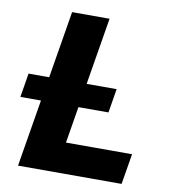

<svg xmlns="http://www.w3.org/2000/svg" viewBox="-82 -799 776 870"><g transform="rotate(10 306.5 -364.0)"><path d="M59.1 0 179.7 -727.5H352.1L254.9 -140.6H559.1L535.6 0ZM15.6 -308.6 33.7 -418.9H439L420.9 -308.6Z"/></g></svg>

Font: Inter ExtraBold
Style: Italic
Weight: 800
Italic angle: -9.3988°
Designer: Rasmus Andersson
Foundry: rsms
Version: Version 4.001;git-66647c0bb